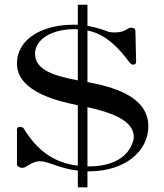

<svg xmlns="http://www.w3.org/2000/svg" viewBox="-20 -711 691 809"><path d="M354.5 -9.9H348.5V-259.4C443.6 -238.6 543.6 -205 543.6 -134.7C543.6 -128.7 543.6 -122.8 540.6 -116.8C533.7 -89.1 500 -9.9 354.5 -9.9ZM127.7 -484.2C127.7 -543.6 194.1 -588.1 295 -588.1H307.9V-372.3C208.9 -391.1 127.7 -415.8 127.7 -484.2ZM348.5 -365.3V-582.2C426 -568.7 483.6 -504.1 520.8 -454.5C530.7 -442.6 533.7 -438.6 540.6 -438.6C550.5 -438.6 553.5 -443.6 553.5 -453.5L550.5 -581.2C550.5 -590.1 544.6 -594.1 533.7 -594.1C523.8 -594.1 519.8 -591.1 509.9 -585.1C502 -580.2 487.1 -574.3 466.3 -574.3C459.4 -574.3 450.5 -574.3 439.6 -576.2C408.9 -588.1 379.2 -597 348.5 -602V-691.1H307.9V-606.9H290.1C161.4 -606.9 51.5 -549.5 51.5 -442.6C51.5 -319.8 239.6 -282.2 300 -269.3C303 -268.3 305 -268.3 307.9 -267.3V-12.9C197 -25.7 129.7 -89.1 82.2 -166.3C78.2 -173.3 74.3 -176.2 64.4 -176.2C56.4 -176.2 51.5 -173.3 51.5 -166.3V-18.8C51.5 -7.9 70.3 0 84.2 -5.9C104 -17.8 124.8 -31.7 148.5 -31.7C183.2 -31.7 229.7 -1 307.9 7.9V78.2H348.5V10.9H354.5C509.9 10.9 605 -76.2 605 -178.2C605 -310.9 443.6 -346.5 348.5 -365.3Z"/></svg>

Font: Biblismive
Style: Regular
Weight: 400
Designer: Susan Drake
Foundry: Susan Drake
Version: Version 1.0; ttfautohint (v1.8.4.7-5d5b)